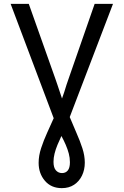

<svg xmlns="http://www.w3.org/2000/svg" viewBox="-20 -734 640 994"><path d="M300 240Q245 240 212.5 202Q180 164 180 109Q180 72 193 32.5Q206 -7 224 -46.5Q242 -86 258 -122L35 -714H129L267 -325Q272 -311 278 -293Q284 -275 290 -257Q296 -239 301 -224Q307 -239 312.5 -257Q318 -275 324 -294Q330 -313 336 -329L470 -714H565L341 -128Q358 -86 376 -45.5Q394 -5 406.5 33.5Q419 72 419 108Q419 145 404.5 175Q390 205 363.5 222.5Q337 240 300 240ZM301 162Q320 162 331 148.5Q342 135 342 106Q342 83 336 60.5Q330 38 320 15Q310 -8 298 -30Q287 -7 277.5 16Q268 39 262.5 61Q257 83 257 104Q257 134 269.5 148Q282 162 301 162Z"/></svg>

Font: Noto Sans Mono
Style: Regular
Weight: 400
Designer: Monotype Design Team
Foundry: Monotype Imaging Inc.
Version: Version 2.014